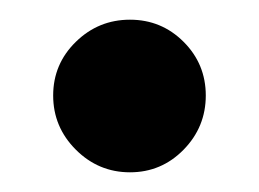

<svg xmlns="http://www.w3.org/2000/svg" viewBox="-20 -167 263 195"><path d="M166.5 -124.5Q189 -102 189 -70Q189 -38 166.5 -15Q144 8 112 8Q80 8 57 -15Q34 -38 34 -70Q34 -102 57 -124.5Q80 -147 112 -147Q144 -147 166.5 -124.5Z"/></svg>

Font: Hind Colombo SemiBold
Style: Regular
Weight: 600
Designer: Jyotish Sonowal, Aditi Pimprikar
Foundry: Indian Type Foundry
Version: Version 1.000;PS 1.0;hotconv 1.0.86;makeotf.lib2.5.63406; tt